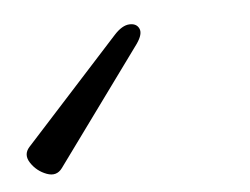

<svg xmlns="http://www.w3.org/2000/svg" viewBox="-81 -57 345 265"><g transform="rotate(-5 92.0 75.5)"><path d="M-4 167Q-12 178 -25.5 173Q-39 168 -47 156Q-55 144 -46 134L85 -10Q96 -22 106 -22.5Q116 -23 119.5 -15.5Q123 -8 114 5Z"/></g></svg>

Font: Junicode SmExp
Style: Italic
Weight: 400
Width: 6
Italic angle: -11°
Designer: Peter S. Baker
Version: Version 2.205; ttfautohint (v1.8.4)